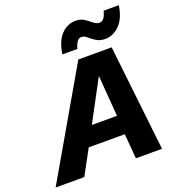

<svg xmlns="http://www.w3.org/2000/svg" viewBox="-209 -1002 1034 1126"><g transform="rotate(-20 308.0 -439.5)"><path d="M-55 0 327 -660H535L609 0H446L433 -155H208L124 0ZM270 -272H427L407 -528ZM659 -878Q647 -798 607 -758.5Q567 -719 517 -719Q491 -719 472.5 -728Q454 -737 440.5 -748.5Q427 -760 414.5 -769Q402 -778 388 -778Q372 -778 361 -762.5Q350 -747 343 -720H249Q261 -800 299 -839.5Q337 -879 389 -879Q420 -879 442 -864.5Q464 -850 481.5 -835Q499 -820 519 -820Q550 -820 564 -878Z"/></g></svg>

Font: Work Sans
Style: Bold Italic
Weight: 700
Italic angle: -13°
Designer: Wei Huang
Foundry: Wei Huang
Version: Version 2.010; ttfautohint (v1.8.3)